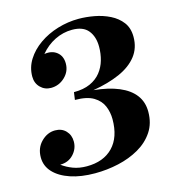

<svg xmlns="http://www.w3.org/2000/svg" viewBox="-104 -767 779 863"><g transform="rotate(-15 285.5 -335.0)"><path d="M322 -353Q391 -346 438.5 -326Q486 -306 510.5 -273.5Q535 -241 535 -196Q535 -142 509 -103Q483 -64 439.5 -39Q396 -14 342.5 -2Q289 10 233 10Q168 10 119 -6.5Q70 -23 42.5 -52.5Q15 -82 15 -122Q15 -166 43.5 -194.5Q72 -223 108 -223Q139 -223 158 -203Q177 -183 177 -153Q177 -119 153 -93.5Q129 -68 91 -68Q114 -51 142 -40.5Q170 -30 205 -30Q283 -30 327 -75.5Q371 -121 371 -205Q371 -237 359 -266Q347 -295 316.5 -313.5Q286 -332 230 -332L235 -367Q280 -367 311 -381Q342 -395 361 -419Q380 -443 388.5 -473Q397 -503 397 -535Q397 -582 373.5 -611Q350 -640 299 -640Q257 -640 218.5 -621Q180 -602 151 -567Q186 -573 209.5 -554.5Q233 -536 233 -501Q233 -464 205.5 -438Q178 -412 141 -412Q112 -412 92 -432Q72 -452 72 -483Q72 -525 94.5 -561Q117 -597 155.5 -624Q194 -651 242 -665.5Q290 -680 340 -680Q375 -680 413 -673Q451 -666 484 -649.5Q517 -633 537.5 -606Q558 -579 558 -538Q558 -486 529 -449Q500 -412 447 -388.5Q394 -365 322 -353Z"/></g></svg>

Font: Brygada 1918
Style: Italic
Weight: 400
Italic angle: -8°
Designer: Mateusz Machalski | Borys Kosmynka | Przemek Hoffer
Foundry: NIEPODLEGLA 2018
Version: Version 3.006